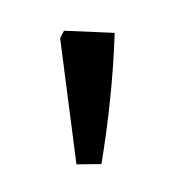

<svg xmlns="http://www.w3.org/2000/svg" viewBox="-53 -819 316 341"><g transform="rotate(-15 105.0 -649.0)"><path d="M95 -526 52 -537 82 -761 92 -772 178 -745Q161 -689 140 -634Q119 -579 95 -526Z"/></g></svg>

Font: Piazzolla SemiBold
Style: Regular
Weight: 600
Designer: Juan Pablo del Peral
Foundry: Huerta Tipografica
Version: Version 1.330